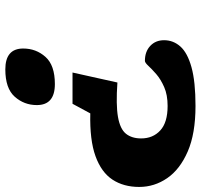

<svg xmlns="http://www.w3.org/2000/svg" viewBox="-58 -532 773 740"><g transform="rotate(-90 329.0 -161.5)"><path d="M375.5 -337Q294.5 -337 294.5 -406.5Q294.5 -455.5 326.8 -491.8Q359 -528 432 -528Q512.5 -528 512.5 -459Q512.5 -409.5 480.2 -373.2Q448 -337 375.5 -337ZM291 205Q184.5 205 115.5 175Q46.5 145 12.8 95.8Q-21 46.5 -21 -12Q-21 -72 7.2 -115Q35.5 -158 97.8 -180.5Q160 -203 262.5 -200.5L299.5 -269H420L381.5 -96Q295.5 -102 248.8 -93.8Q202 -85.5 184 -63Q166 -40.5 166 -4.5Q166 41 196.8 69.2Q227.5 97.5 291 97.5Q334 97.5 364 84.2Q394 71 413.8 53.8Q433.5 36.5 445.8 23.2Q458 10 465 10Q500.5 10 522.5 30.5Q544.5 51 544.5 84Q544.5 119.5 520.2 146.8Q496 174 440.5 189.5Q385 205 291 205Z"/></g></svg>

Font: Newsreader Caption
Style: Bold Italic
Weight: 700
Italic angle: -17°
Designer: Hugues Gentile
Foundry: Production Type
Version: Version 1.001